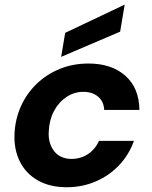

<svg xmlns="http://www.w3.org/2000/svg" viewBox="-20 -775 638 807"><path d="M260 12Q190 12 139.5 -16.5Q89 -45 63.5 -96Q38 -147 41 -213Q44 -275 68 -328.5Q92 -382 134 -422.5Q176 -463 231.5 -485.5Q287 -508 352 -508Q449 -508 507 -456.5Q565 -405 566 -313H418Q416 -349 392 -369Q368 -389 330 -389Q292 -389 259.5 -367.5Q227 -346 207 -308.5Q187 -271 185 -223Q183 -197 189.5 -175.5Q196 -154 208.5 -138.5Q221 -123 239.5 -115Q258 -107 280 -107Q306 -107 328.5 -116Q351 -125 368.5 -142.5Q386 -160 396 -183H543Q522 -124 480 -80Q438 -36 381.5 -12Q325 12 260 12ZM237 -536 254 -637 503 -755H504L485 -642Z"/></svg>

Font: DM Sans 28pt ExtraBold
Style: Italic
Weight: 800
Italic angle: -10°
Version: Version 4.004;gftools[0.9.30]